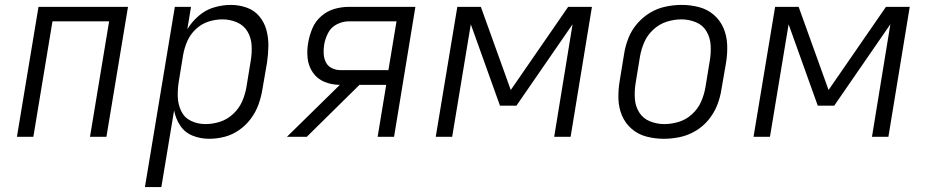

<svg xmlns="http://www.w3.org/2000/svg" viewBox="-20 -558 3784 783"><path d="M49 0H116L194 -471H425L347 0H414L502 -530H137Z M571 205H638L690 -108Q696 -75 714.5 -46.5Q733 -18 765 -5Q797 8 833 8Q864 8 895.5 0Q927 -8 955 -27.5Q983 -47 1003 -74Q1023 -101 1034 -131.5Q1045 -162 1050 -193L1069 -303Q1074 -337 1074.5 -370.5Q1075 -404 1066.5 -435.5Q1058 -467 1037.5 -491.5Q1017 -516 986 -527Q955 -538 921 -538Q888 -538 853.5 -528Q819 -518 791 -494Q763 -470 744 -439L759 -530H693ZM818 -52Q786 -52 759 -65Q732 -78 719 -105Q706 -132 705 -163Q704 -194 709 -225L727 -335Q732 -363 744 -390.5Q756 -418 779 -439.5Q802 -461 830.5 -470Q859 -479 887 -479Q918 -479 946 -467Q974 -455 989 -430Q1004 -405 1006 -374.5Q1008 -344 1003 -313L985 -203Q980 -173 967.5 -144.5Q955 -116 931 -93.5Q907 -71 877.5 -61.5Q848 -52 818 -52Z M1150 0H1231L1446 -212H1555L1520 0H1587L1674 -530H1401Q1373 -530 1343.5 -521.5Q1314 -513 1290 -492Q1266 -471 1254 -442.5Q1242 -414 1237 -385Q1231 -353 1234.5 -320.5Q1238 -288 1256 -262Q1274 -236 1303.5 -224Q1333 -212 1366 -212ZM1369 -272Q1350 -272 1333.5 -280Q1317 -288 1309 -304Q1301 -320 1300 -339Q1299 -358 1302 -376Q1306 -400 1318 -423.5Q1330 -447 1354 -459Q1378 -471 1402 -471H1597L1564 -272Z M1757 0H1824L1900 -459L2019 -127H2086L2315 -459L2240 0H2307L2394 -530H2297L2063 -191L1941 -530H1845Z M2687 8Q2720 8 2753 1Q2786 -6 2816.5 -24Q2847 -42 2869.5 -69.5Q2892 -97 2904.5 -128.5Q2917 -160 2922 -193L2941 -303Q2947 -339 2945.5 -375.5Q2944 -412 2930.5 -443.5Q2917 -475 2891 -497.5Q2865 -520 2830.5 -529Q2796 -538 2760 -538Q2728 -538 2694.5 -531Q2661 -524 2631 -506Q2601 -488 2578 -461Q2555 -434 2542.5 -402Q2530 -370 2525 -337L2507 -227Q2501 -191 2502 -155Q2503 -119 2516.5 -87Q2530 -55 2556 -32.5Q2582 -10 2616.5 -1Q2651 8 2687 8ZM2689 -52Q2658 -52 2630 -63.5Q2602 -75 2586.5 -100Q2571 -125 2569 -156Q2567 -187 2572 -218L2590 -328Q2595 -357 2607.5 -386Q2620 -415 2644.5 -437.5Q2669 -460 2699 -469.5Q2729 -479 2759 -479Q2789 -479 2817.5 -467.5Q2846 -456 2861 -430.5Q2876 -405 2878 -374.5Q2880 -344 2875 -313L2857 -203Q2852 -173 2839.5 -144Q2827 -115 2802.5 -92.5Q2778 -70 2748 -61Q2718 -52 2689 -52Z M3053 0H3120L3196 -459L3315 -127H3382L3611 -459L3536 0H3603L3690 -530H3593L3359 -191L3237 -530H3141Z"/></svg>

Font: Iosevka Sparkle Light Oblique
Style: Regular
Weight: 300
Italic angle: -9°
Designer: Belleve Invis
Foundry: Belleve Invis
Version: Version 4.5.0; ttfautohint (v1.8.3)